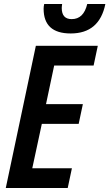

<svg xmlns="http://www.w3.org/2000/svg" viewBox="-20 -944 549 964"><path d="M9 0 160 -714H471L450 -615H252L211 -421H396L375 -322H190L142 -99H341L320 0ZM335 -776Q199 -776 199 -900Q199 -912 202 -924H292Q291 -916 290.5 -912Q290 -908 290 -904Q290 -848 340 -848Q400 -848 418 -924H509Q479 -776 335 -776Z"/></svg>

Font: Noto Sans Condensed SemiBold
Style: Italic
Weight: 600
Width: 3
Italic angle: -12°
Designer: Monotype Design Team
Foundry: Monotype Imaging Inc.
Version: Version 2.013; ttfautohint (v1.8.4.7-5d5b)